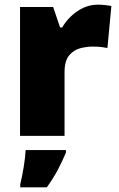

<svg xmlns="http://www.w3.org/2000/svg" viewBox="-20 -583 509 824"><path d="M400 -563Q416 -563 433 -561Q450 -559 458 -557L441 -377Q431 -379 416.5 -381Q402 -383 376 -383Q352 -383 324.5 -376Q297 -369 277 -345.5Q257 -322 257 -272V0H66V-553H208L238 -465H247Q270 -506 311.5 -534.5Q353 -563 400 -563ZM263 72Q246 112 228 146Q210 180 181 221H67V207Q75 175 82 132Q89 89 90 61H263Z"/></svg>

Font: Noto Sans Gujarati UI Black
Style: Regular
Weight: 900
Designer: Jelle Bosma - Monotype Design Team, Universal Thirst
Foundry: Monotype Imaging Inc.
Version: Version 2.106; ttfautohint (v1.8.4.7-5d5b)